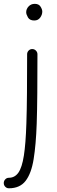

<svg xmlns="http://www.w3.org/2000/svg" viewBox="-54 -759 301 1008"><path d="M115.2 -501.5Q126.5 -501.5 134.5 -493.4Q142.6 -485.4 142.6 -474.1Q142.6 -361.8 141.8 -271Q141.1 -180.2 138.7 -108.9Q134.8 1 122.6 76.4Q110.4 151.9 80.3 190.7Q50.3 229.5 -7.3 229.5Q-18.6 229.5 -26.4 221.4Q-34.2 213.4 -34.2 202.1Q-34.2 190.9 -26.4 182.6Q-18.6 174.3 -7.3 174.3Q23.4 174.3 42.5 147.5Q61.5 120.6 71.3 58.1Q81.1 -4.4 84.5 -111.3Q86.9 -182.1 87.6 -272Q88.4 -361.8 88.4 -474.1Q88.4 -485.4 96.2 -493.4Q104 -501.5 115.2 -501.5ZM83.5 -694.8Q83.5 -711.9 96.2 -725.3Q108.9 -738.8 128.4 -738.8Q149.9 -738.8 158.9 -724.1Q168 -709.5 168 -698.2Q168 -681.6 157 -666.5Q146 -651.4 126 -651.4Q102.1 -651.4 92.8 -667.5Q83.5 -683.6 83.5 -694.8Z"/></svg>

Font: Mikhak-DS1-FD Light
Style: Regular
Weight: 300
Designer: Amin Abedi
Version: Version 3.2